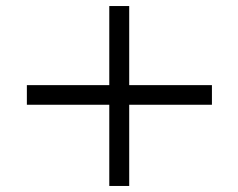

<svg xmlns="http://www.w3.org/2000/svg" viewBox="-20 -677 790 636"><path d="M682 -330H408V-61H342V-330H69V-395H342V-657H408V-395H682Z"/></svg>

Font: Kaisei Tokumin ExtraBold
Style: Regular
Weight: 800
Designer: Font-Kai, 金井和夫
Foundry: KAZUO KANAI
Version: Version 5.003